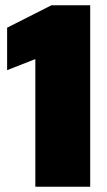

<svg xmlns="http://www.w3.org/2000/svg" viewBox="-20 -708 406 728"><path d="M114 0V-484L7 -442V-603L175 -688H322V0Z"/></svg>

Font: Saira Semi Condensed Black
Style: Regular
Weight: 900
Width: 4
Designer: Hector Gatti with collaboration of the Omnibus-Type team
Foundry: Omnibus-Type
Version: Version 1.001; ttfautohint (v1.8)